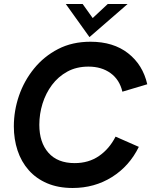

<svg xmlns="http://www.w3.org/2000/svg" viewBox="-20 -921 754 957"><path d="M342 16Q270 16 215 -7.5Q160 -31 123 -73Q86 -115 67.5 -171Q49 -227 49 -291Q49 -369 74.5 -443.5Q100 -518 149.5 -579Q199 -640 269.5 -676.5Q340 -713 431 -713Q545 -713 618.5 -655.5Q692 -598 714 -501L590 -464Q576 -524 531 -556.5Q486 -589 421 -589Q361 -589 315.5 -564Q270 -539 239 -497.5Q208 -456 192 -404.5Q176 -353 176 -299Q176 -211 221.5 -159.5Q267 -108 352 -108Q422 -108 473.5 -143.5Q525 -179 556 -240L672 -189Q625 -93 538 -38.5Q451 16 342 16ZM426 -736 308 -901H392L442 -831L517 -901H616Z"/></svg>

Font: Hanken Grotesk
Style: Bold Italic
Weight: 700
Italic angle: -8°
Designer: Alfredo Marco Pradil
Foundry: Hanken Design Co.
Version: Version 3.013